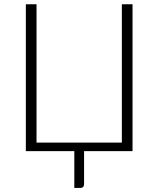

<svg xmlns="http://www.w3.org/2000/svg" viewBox="-20 -728 764 925"><path d="M618.5 -707.5V0H385V161Q385 168.5 380.2 173Q375.5 177.5 367.5 177.5H338V0H104.5V-707.5H156V-41H567V-707.5Z"/></svg>

Font: Lato 2
Style: Regular
Weight: 300
Designer: Lukasz Dziedzic with Adam Twardoch and Botio Nikoltchev
Foundry: tyPoland Lukasz Dziedzic
Version: Version 2.015; 2015-08-06; http://www.latofonts.com/